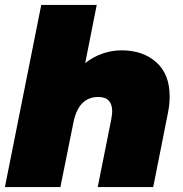

<svg xmlns="http://www.w3.org/2000/svg" viewBox="-25 -762 747 782"><path d="M666 -369Q666 -336 659 -302L599 0H373L428 -275Q432 -299 432 -308Q432 -367 375 -367Q295 -367 274 -263L221 0H-5L143 -742H369L322 -505Q355 -531 393 -544Q431 -557 470 -557Q557 -557 611.5 -508.5Q666 -460 666 -369Z"/></svg>

Font: Montserrat Alternates Black
Style: Italic
Weight: 900
Italic angle: -11.3°
Designer: Julieta Ulanovsky
Foundry: Julieta Ulanovsky
Version: Version 7.200